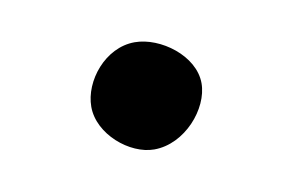

<svg xmlns="http://www.w3.org/2000/svg" viewBox="-31 -149 313 204"><g transform="rotate(-10 125.0 -47.0)"><path d="M64.9 -45.9C64.9 -16.1 96.7 10.3 123 10.3C156.2 10.3 184.6 -22.9 184.6 -50.3C184.6 -80.1 149.9 -105.5 122.1 -105.5C90.3 -105.5 64.9 -73.7 64.9 -45.9Z"/></g></svg>

Font: Trykker
Style: Regular
Weight: 400
Designer: Magnus Gaarde
Foundry: Magnus Gaarde
Version: Version 1.001